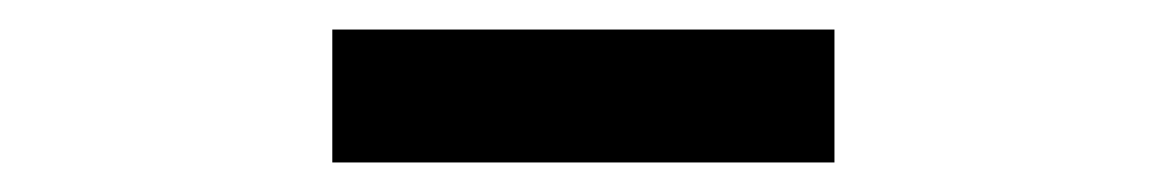

<svg xmlns="http://www.w3.org/2000/svg" viewBox="-20 -830 790 130"><path d="M205 -810H545V-720H205Z"/></svg>

Font: Martian Mono sWd Rg
Style: Regular
Weight: 400
Width: 6
Monospace: yes
Designer: Roman Shamin
Foundry: Evil Martians
Version: Version 1.000